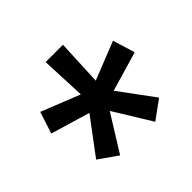

<svg xmlns="http://www.w3.org/2000/svg" viewBox="-111 -839 677 677"><g transform="rotate(-45 228.0 -500.0)"><path d="M311.5 -288.6 225.1 -429.2 140.1 -292.5 69.8 -341.8 169.4 -475.1 22.9 -518.6 49.3 -600.1 194.3 -542.5 187 -710.9H273.4L265.6 -539.6L408.2 -596.2L433.6 -513.2L285.2 -469.7L381.3 -339.4Z"/></g></svg>

Font: Roboto Slab LO Medium
Style: Regular
Weight: 500
Designer: Google
Version: Version 2.000